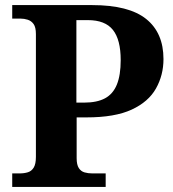

<svg xmlns="http://www.w3.org/2000/svg" viewBox="-20 -734 679 754"><path d="M28 0V-53H57Q75 -53 89.5 -57.5Q104 -62 112.5 -76Q121 -90 121 -118V-600Q121 -627 112 -639.5Q103 -652 89 -656.5Q75 -661 60 -661H28V-714H342Q486 -714 554 -659.5Q622 -605 622 -502Q622 -439 592.5 -386.5Q563 -334 497 -303.5Q431 -273 320 -273H281V-113Q281 -87 289.5 -74Q298 -61 312 -57Q326 -53 342 -53H395V0ZM310 -331Q361 -331 392.5 -348Q424 -365 439 -402Q454 -439 454 -498Q454 -578 423.5 -616.5Q393 -655 325 -655H280V-331Z"/></svg>

Font: Noto Rashi Hebrew
Style: Bold
Weight: 700
Version: Version 1.006